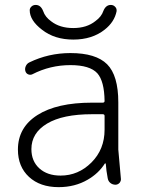

<svg xmlns="http://www.w3.org/2000/svg" viewBox="-20 -771 577 779"><path d="M107.4 -166Q107.4 -117.2 139.6 -87.9Q171.9 -58.6 225.6 -58.6Q297.9 -58.6 351.1 -111.8Q404.3 -165 404.3 -245.1V-300.8Q404.3 -307.6 396.5 -307.6H353.5Q234.4 -307.6 170.9 -269.5Q107.4 -231.4 107.4 -166ZM265.6 -555.7Q369.1 -555.7 414.6 -510.3Q460 -464.8 460 -355.5V-164.1L470.7 -43.9Q470.7 -39.1 468.8 -35.2Q466.8 -29.3 460.9 -25.4Q455.1 -21.5 449.2 -21.5Q436.5 -21.5 427.7 -28.8Q418.9 -36.1 417 -47.9Q411.1 -78.1 409.2 -106.4Q409.2 -107.4 407.7 -107.9Q406.2 -108.4 405.3 -107.4Q379.9 -67.4 335.9 -42Q284.2 -11.7 217.8 -11.7Q142.6 -11.7 97.7 -53.2Q52.7 -94.7 52.7 -164.1Q52.7 -253.9 131.8 -304.2Q210.9 -354.5 353.5 -354.5H396.5Q404.3 -354.5 404.3 -361.3Q403.3 -441.4 375 -473.6Q344.7 -506.8 265.6 -506.8Q183.6 -506.8 111.3 -469.7Q103.5 -465.8 94.7 -469.2Q85.9 -472.7 83 -482.4Q80.1 -492.2 84.5 -502.4Q88.9 -512.7 98.6 -517.6Q176.8 -555.7 265.6 -555.7ZM100.6 -729.5Q100.6 -737.3 106.4 -743.2Q113.3 -751 125 -751Q145.5 -751 155.3 -725.6Q163.1 -702.1 187.5 -684.6Q222.7 -657.2 277.3 -657.2Q332 -657.2 367.2 -685.5Q391.6 -703.1 399.4 -726.6Q409.2 -751 429.7 -751Q440.4 -751 447.3 -743.2Q453.1 -737.3 453.1 -729.5Q453.1 -727.5 453.1 -725.6Q444.3 -681.6 404.3 -650.4Q353.5 -610.4 277.3 -610.4Q201.2 -610.4 150.4 -650.4Q100.6 -688.5 100.6 -729.5Z"/></svg>

Font: Gen Jyuu Gothic P Light
Style: Regular
Weight: 200
Designer: [Source Han Sans]
Ryoko NISHIZUKA  (kana & ideographs); Paul D. Hunt (Latin, Greek & Cyrillic); Wenlong ZHANG  (bopomofo
Version: Version 1.002.20150607